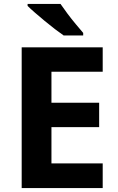

<svg xmlns="http://www.w3.org/2000/svg" viewBox="-20 -954 600 974"><path d="M501 0H90V-714H501V-590H241V-433H483V-309H241V-125H501ZM287 -934Q302 -912 322.5 -884.5Q343 -857 364.5 -831.5Q386 -806 402 -787V-774H303Q284 -787 258.5 -806.5Q233 -826 206.5 -848Q180 -870 157 -890Q134 -910 120 -924V-934Z"/></svg>

Font: Noto Sans Armenian
Style: Bold
Weight: 700
Version: Version 2.007